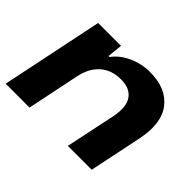

<svg xmlns="http://www.w3.org/2000/svg" viewBox="-132 -748 950 950"><g transform="rotate(45 343.0 -273.0)"><path d="M-16 0 95 -536H255L247 -457H254Q284 -498 337 -522Q390 -546 448 -546Q562 -546 616 -476.5Q670 -407 644 -279L586 0H419L474 -262Q490 -341 462.5 -380Q435 -419 373 -419Q307 -419 264.5 -381.5Q222 -344 208 -276L151 0Z"/></g></svg>

Font: Mona Sans Expanded
Style: Bold Italic
Weight: 700
Width: 7
Italic angle: -11.7°
Designer: Deni Anggara
Foundry: GitHub
Version: Version 1.001;gftools[0.9.33]